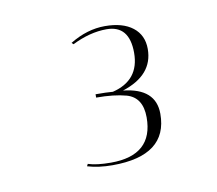

<svg xmlns="http://www.w3.org/2000/svg" viewBox="-42 -791 384 340"><g transform="rotate(-10 150.0 -621.5)"><path d="M167 -738Q137 -738 105 -722L102 -725Q133 -744 165 -744Q197 -744 215 -730Q233 -716 233 -691Q233 -644 177 -626Q235 -620 235 -574Q235 -499 136 -499Q111 -499 91 -505L93 -509Q108 -504 134 -504Q210 -504 210 -572Q210 -608 182 -616Q160 -622 128 -622V-628Q148 -628 159 -627Q208 -639 208 -688.5Q208 -738 167 -738Z"/></g></svg>

Font: Antic Didone
Style: Regular
Weight: 400
Designer: Santiago Orozco
Foundry: Santiago Orozco
Version: Version 2.001